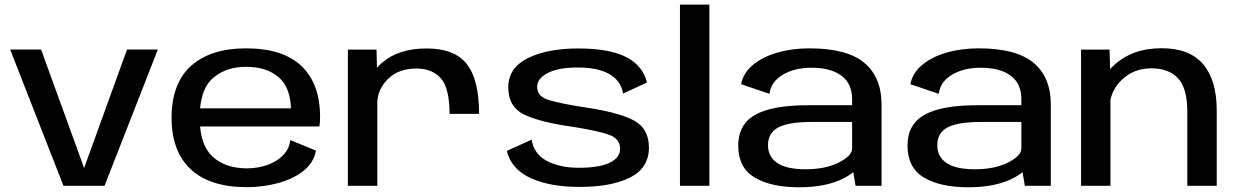

<svg xmlns="http://www.w3.org/2000/svg" viewBox="-20 -805 5366 832"><path d="M255 0 24 -590.5H158L344.5 -77L530.5 -590.5H664L433 0Z M1049.5 6Q889.5 6 806.5 -71.5Q723.5 -149 723.5 -294.5Q723.5 -444 808.2 -519.8Q893 -595.5 1046.5 -595.5Q1205.5 -595.5 1286.2 -519Q1367 -442.5 1367 -297.5Q1367 -274 1364 -257H847Q855 -169 901 -126.5Q956.5 -75.5 1050 -75.5Q1097 -75.5 1138.2 -90Q1179.5 -104.5 1206.5 -132Q1233.5 -159.5 1238 -198L1349 -152.5Q1340 -100.5 1295.8 -65.2Q1251.5 -30 1186.2 -12Q1121 6 1049.5 6ZM847 -335.5H1241Q1237.5 -426.5 1188.5 -469.5Q1135.5 -515.5 1046.5 -515.5Q959 -515.5 902.5 -466.5Q855.5 -425.5 847 -335.5Z M1928 -311.5Q1928 -423 1890.5 -465.5Q1853 -508 1784.5 -508Q1705.5 -508 1660 -461.5Q1619.5 -420.5 1615 -367V0H1487.5V-590H1611.5L1613.5 -511Q1623.5 -522.5 1636 -533.5Q1707.5 -595 1829 -595Q1949.5 -595 2002.8 -527.5Q2056 -460 2056 -311.5Z M2490 5Q2364 5 2280.2 -33Q2196.5 -71 2176 -151L2284 -200Q2293 -138 2349.2 -108Q2405.5 -78 2487.5 -78Q2577 -78 2622 -99.8Q2667 -121.5 2667 -160.5Q2667 -204.5 2618 -221.5Q2569 -238.5 2465 -255Q2318.5 -275.5 2250.5 -309Q2182.5 -342.5 2182.5 -427Q2182.5 -510.5 2266.8 -552.8Q2351 -595 2486 -595Q2618.5 -595 2691.8 -558.5Q2765 -522 2783.5 -447.5L2680 -399.5Q2671 -455 2620.8 -483.8Q2570.5 -512.5 2483.5 -512.5Q2399 -512.5 2353.2 -488.5Q2307.5 -464.5 2307.5 -428.5Q2307.5 -386.5 2359 -371.2Q2410.5 -356 2509.5 -340.5Q2654 -320 2723 -285Q2792 -250 2792 -165.5Q2792 -77 2710.8 -36Q2629.5 5 2490 5Z M2926.5 0V-785H3054V0Z M3687.5 0 3677.5 -59Q3663 -47 3643 -36Q3565.5 6.5 3442.5 6.5Q3320.5 6.5 3249.8 -36Q3179 -78.5 3179 -174Q3179 -266.5 3253 -307.8Q3327 -349 3481.5 -349H3672.5V-375Q3672.5 -442.5 3626.2 -477Q3580 -511.5 3495.5 -511.5Q3423 -511.5 3372 -481.2Q3321 -451 3314.5 -398.5L3191.5 -440Q3200.5 -488.5 3242 -523.2Q3283.5 -558 3347.5 -576.8Q3411.5 -595.5 3487.5 -595.5Q3650 -595.5 3725 -533Q3800 -470.5 3800 -352V0ZM3672.5 -161V-276.5H3498.5Q3395.5 -276.5 3351.8 -252.5Q3308 -228.5 3308 -176Q3308 -126 3348 -98.8Q3388 -71.5 3471 -71.5Q3557 -71.5 3614.8 -100.8Q3672.5 -130 3672.5 -161Z M4421 0 4411 -59Q4396.5 -47 4376.5 -36Q4299 6.5 4176 6.5Q4054 6.5 3983.2 -36Q3912.5 -78.5 3912.5 -174Q3912.5 -266.5 3986.5 -307.8Q4060.5 -349 4215 -349H4406V-375Q4406 -442.5 4359.8 -477Q4313.5 -511.5 4229 -511.5Q4156.5 -511.5 4105.5 -481.2Q4054.5 -451 4048 -398.5L3925 -440Q3934 -488.5 3975.5 -523.2Q4017 -558 4081 -576.8Q4145 -595.5 4221 -595.5Q4383.5 -595.5 4458.5 -533Q4533.5 -470.5 4533.5 -352V0ZM4406 -161V-276.5H4232Q4129 -276.5 4085.2 -252.5Q4041.5 -228.5 4041.5 -176Q4041.5 -126 4081.5 -98.8Q4121.5 -71.5 4204.5 -71.5Q4290.5 -71.5 4348.2 -100.8Q4406 -130 4406 -161Z M4664.5 0V-590H4788L4790.5 -505.5Q4797 -513 4805 -520Q4884.5 -596 5013.5 -596Q5134.5 -596 5193.5 -526.8Q5252.5 -457.5 5252.5 -326.5V0H5125V-319.5Q5125 -422.5 5084.8 -465.8Q5044.5 -509 4969 -509Q4892 -509 4839.5 -457.5Q4803 -422 4792 -373V0Z"/></svg>

Font: Anybody ExtraExpanded Medium
Style: Regular
Weight: 500
Width: 8
Designer: Tyler Finck
Foundry: Etcetera Type Company
Version: Version 1.010; ttfautohint (v1.8.3) -l 8 -r 50 -G 200 -x 14 